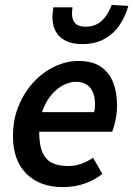

<svg xmlns="http://www.w3.org/2000/svg" viewBox="-20 -752 544 784"><path d="M236 12Q143 12 88 -42.5Q33 -97 33 -196Q33 -265 56.5 -321Q80 -377 118.5 -418Q157 -459 204.5 -481Q252 -503 300 -503Q358 -503 392.5 -479Q427 -455 442.5 -414Q458 -373 458 -322Q458 -300 455 -280.5Q452 -261 447.5 -244Q443 -227 438 -214H111L120 -294H364Q367 -305 367.5 -311.5Q368 -318 368 -328Q368 -352 360.5 -372.5Q353 -393 335.5 -405.5Q318 -418 288 -418Q266 -418 240 -405Q214 -392 191.5 -366.5Q169 -341 154.5 -302.5Q140 -264 140 -214Q140 -158 154.5 -127.5Q169 -97 195.5 -85.5Q222 -74 258 -74Q287 -74 313 -83.5Q339 -93 360 -108L398 -42Q368 -18 327 -3Q286 12 236 12ZM316 -572Q257 -572 225.5 -601Q194 -630 194 -684Q194 -693 195.5 -703Q197 -713 198 -722H276Q275 -713 274.5 -707.5Q274 -702 274 -697Q274 -670 287.5 -656.5Q301 -643 330 -643Q357 -643 377 -654Q397 -665 411.5 -685Q426 -705 436 -732L504 -728Q492 -684 467.5 -648.5Q443 -613 405.5 -592.5Q368 -572 316 -572Z"/></svg>

Font: Source Sans 3 SemiBold
Style: Italic
Weight: 600
Italic angle: -11°
Designer: Paul D. Hunt
Foundry: Adobe
Version: Version 3.046;hotconv 1.0.118;makeotfexe 2.5.65603